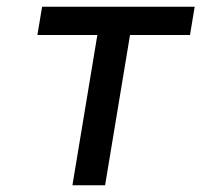

<svg xmlns="http://www.w3.org/2000/svg" viewBox="-20 -550 640 570"><path d="M195 0 269 -446H91L105 -530H558L544 -446H366L292 0Z"/></svg>

Font: Iosevka Curly MdExObl
Style: Regular
Weight: 500
Width: 7
Italic angle: -9°
Monospace: yes
Designer: Belleve Invis
Foundry: Belleve Invis
Version: Version 11.1.0; ttfautohint (v1.8.3)